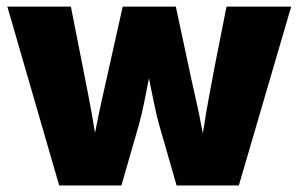

<svg xmlns="http://www.w3.org/2000/svg" viewBox="-20 -566 911 586"><path d="M160.6 0H350.6L404.3 -186.5C414.6 -222.2 424.8 -277.3 434.6 -327.1C444.8 -277.3 455.1 -222.7 465.3 -186.5L519 0H709L868.7 -545.9H671.4L636.2 -368.2C624.5 -305.2 610.8 -236.8 599.1 -158.7C585 -237.3 567.4 -305.7 554.7 -368.2L516.6 -545.9H354.5L314.9 -368.2C301.3 -306.2 284.7 -237.8 270 -160.2C257.8 -238.3 243.2 -306.2 231.4 -368.2L196.3 -545.9H2.4Z"/></svg>

Font: Raveo ExtraBold
Style: Regular
Weight: 800
Designer: Jakub Foglar, Rasmus Andersson (Inter)
Foundry: Jakubfoglar.com
Version: Version 1.100;Glyphs 3.2.3 (3260)